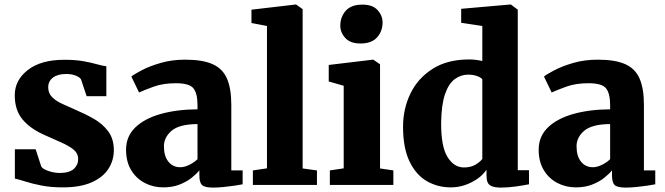

<svg xmlns="http://www.w3.org/2000/svg" viewBox="-20 -840 3018 872"><path d="M142 -162 167.5 -83.5Q174 -72.5 199.8 -63.5Q225.5 -54.5 251.5 -54.5Q294.5 -54.5 314.8 -72.5Q335 -90.5 335 -117Q335 -143.5 313.8 -160.8Q292.5 -178 257 -193.5Q221.5 -209 177.5 -229Q115.5 -257 81.2 -299Q47 -341 47 -407.5Q47 -476 106.5 -522.2Q166 -568.5 272 -568.5Q324 -568.5 360.2 -561.8Q396.5 -555 421.2 -548Q446 -541 463 -539V-403H373.5L348 -479.5Q343 -488.5 324.8 -496.2Q306.5 -504 280.5 -504Q242.5 -504 220.8 -487.8Q199 -471.5 199 -443.5Q199 -416.5 216.8 -398.8Q234.5 -381 263.5 -368Q292.5 -355 325 -340.5Q367.5 -322.5 406.8 -300Q446 -277.5 471.5 -243.5Q497 -209.5 497 -157.5Q497 -112 472.8 -73.8Q448.5 -35.5 397 -12.2Q345.5 11 264.5 11Q211.5 11 169.2 2.8Q127 -5.5 96.5 -15.2Q66 -25 47.5 -29V-162Z M552.5 -160Q552.5 -221 594.8 -261.5Q637 -302 710.2 -322.5Q783.5 -343 877 -343.5V-363Q877 -414.5 859 -438.2Q841 -462 778.5 -462Q721 -462 678.2 -446.5Q635.5 -431 611.5 -420L576.5 -492.5Q589.5 -503 624.2 -521.2Q659 -539.5 709.8 -554.2Q760.5 -569 821 -569Q901 -569 946.5 -548.2Q992 -527.5 1011.2 -482.2Q1030.5 -437 1030.5 -363.5V-66H1082V-3Q1070.5 -0.5 1047 3Q1023.5 6.5 996.8 9.2Q970 12 948.5 12Q910 12 897.8 0.5Q885.5 -11 885.5 -43.5V-66.5Q873 -50.5 850 -32.2Q827 -14 794.8 -1.5Q762.5 11 721.5 11Q676 11 637.5 -9Q599 -29 575.8 -67.2Q552.5 -105.5 552.5 -160ZM799 -80.5Q817.5 -80.5 839.5 -91.2Q861.5 -102 877 -117V-276.5Q794 -276 759.2 -246Q724.5 -216 724.5 -176Q724.5 -131 744.8 -105.8Q765 -80.5 799 -80.5Z M1192.5 -75.5V-722L1122 -735.5V-796L1322.5 -819.5H1325L1354.5 -798.5V-75L1419.5 -66V0H1128.5V-66Z M1541 -75.5V-450.5L1473 -470V-545L1673.5 -569H1675.5L1706 -548V-75L1766.5 -66V0H1478V-66ZM1616.5 -642.5Q1571 -642.5 1548.2 -667.5Q1525.5 -692.5 1525.5 -723.5Q1525.5 -763 1550.2 -791Q1575 -819 1625.5 -819H1626.5Q1672.5 -819 1695 -794Q1717.5 -769 1717.5 -738Q1717.5 -698.5 1692.8 -670.5Q1668 -642.5 1617.5 -642.5Z M2027.5 11Q1967.5 11 1918.2 -17.5Q1869 -46 1839.8 -107Q1810.5 -168 1810.5 -264.5Q1810.5 -345.5 1844 -415Q1877.5 -484.5 1944.5 -527.2Q2011.5 -570 2111 -570Q2127 -570 2142.2 -568Q2157.5 -566 2170.5 -563V-722L2074.5 -736.5V-800L2296.5 -819.5H2300.5L2331.5 -796V-67H2382.5V-3Q2360 1.5 2323.5 6.8Q2287 12 2255 12Q2222 12 2205.8 1.8Q2189.5 -8.5 2189.5 -43.5V-69Q2165.5 -34 2120.5 -11.5Q2075.5 11 2027.5 11ZM2087 -79.5Q2118 -79.5 2138.8 -91.8Q2159.5 -104 2170.5 -118V-480Q2164 -488.5 2146 -494.8Q2128 -501 2106.5 -501Q2073 -501 2045.2 -480.5Q2017.5 -460 2001 -412Q1984.5 -364 1983.5 -281.5Q1983 -174 2012.5 -126.8Q2042 -79.5 2087 -79.5Z M2426.5 -160Q2426.5 -221 2468.8 -261.5Q2511 -302 2584.2 -322.5Q2657.5 -343 2751 -343.5V-363Q2751 -414.5 2733 -438.2Q2715 -462 2652.5 -462Q2595 -462 2552.2 -446.5Q2509.5 -431 2485.5 -420L2450.5 -492.5Q2463.5 -503 2498.2 -521.2Q2533 -539.5 2583.8 -554.2Q2634.5 -569 2695 -569Q2775 -569 2820.5 -548.2Q2866 -527.5 2885.2 -482.2Q2904.5 -437 2904.5 -363.5V-66H2956V-3Q2944.5 -0.5 2921 3Q2897.5 6.5 2870.8 9.2Q2844 12 2822.5 12Q2784 12 2771.8 0.5Q2759.5 -11 2759.5 -43.5V-66.5Q2747 -50.5 2724 -32.2Q2701 -14 2668.8 -1.5Q2636.5 11 2595.5 11Q2550 11 2511.5 -9Q2473 -29 2449.8 -67.2Q2426.5 -105.5 2426.5 -160ZM2673 -80.5Q2691.5 -80.5 2713.5 -91.2Q2735.5 -102 2751 -117V-276.5Q2668 -276 2633.2 -246Q2598.5 -216 2598.5 -176Q2598.5 -131 2618.8 -105.8Q2639 -80.5 2673 -80.5Z"/></svg>

Font: Merriweather Black
Style: Regular
Weight: 900
Designer: Eben Sorkin
Foundry: Eben Sorkin
Version: Version 2.200;gftools[0.9.31]